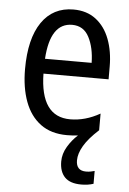

<svg xmlns="http://www.w3.org/2000/svg" viewBox="-54 -586 571 849"><g transform="rotate(5 231.0 -162.0)"><path d="M311 117Q311 163 355 163Q367 163 376.5 161Q386 159 393 157V214Q381 218 367.5 220Q354 222 339 222Q289 222 265.5 197.5Q242 173 242 128Q242 94 261 62Q280 30 306 7Q283 10 257 10Q186 10 139.5 -24.5Q93 -59 70 -121Q47 -183 47 -265Q47 -400 97 -473Q147 -546 238 -546Q297 -546 337.5 -515Q378 -484 398.5 -430Q419 -376 419 -308V-252H130Q133 -61 265 -61Q332 -61 397 -98V-24Q352 17 331.5 52Q311 87 311 117ZM238 -478Q141 -478 131 -318H338Q337 -385 313 -431.5Q289 -478 238 -478Z"/></g></svg>

Font: Noto Sans Hebrew Condensed
Style: Regular
Weight: 400
Width: 3
Designer: Monotype Design Team
Foundry: Monotype Imaging Inc.
Version: Version 2.004; ttfautohint (v1.8.4.7-5d5b)